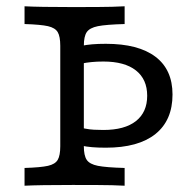

<svg xmlns="http://www.w3.org/2000/svg" viewBox="-20 -591 613 611"><path d="M171.8 -125.8V-445.2Q171.8 -475 163.7 -488.7Q155.6 -502.4 132.7 -507.7Q109.7 -512.9 58.1 -514.5V-571Q104 -568.5 211.3 -568.5Q305.6 -568.5 336.3 -569.4L376.6 -571V-514.5Q317.7 -512.9 291.5 -507.7Q265.3 -502.4 256 -488.7Q246.8 -475 246.8 -445.2V-125.8Q246.8 -96 256 -82.3Q265.3 -68.5 291.5 -63.3Q317.7 -58.1 376.6 -56.5V0L336.3 -1.6Q305.6 -2.4 211.3 -2.4Q104 -2.4 58.1 0V-56.5Q109.7 -58.1 132.7 -63.3Q155.6 -68.5 163.7 -82.3Q171.8 -96 171.8 -125.8ZM239.5 -127.4V-183.9Q246 -183.1 252.4 -181.5Q264.5 -179 279 -178.2Q293.5 -177.4 308.9 -177.4Q376.6 -177.4 412.5 -205.6Q448.4 -233.9 448.4 -286.3Q448.4 -338.7 412.5 -366.9Q376.6 -395.2 308.9 -395.2Q287.9 -395.2 271.4 -393.5Q254.8 -391.9 239.5 -388.7V-445.2Q254.8 -448.4 273.4 -450Q291.9 -451.6 316.9 -451.6Q420.2 -451.6 474.6 -410.5Q529 -369.4 529 -290.3Q529 -208.1 474.6 -164.5Q420.2 -121 316.9 -121Q291.9 -121 273.4 -122.6Q254.8 -124.2 239.5 -127.4Z"/></svg>

Font: Playfair Micro SmCond SmLight
Style: Regular
Weight: 360
Width: 4
Designer: Claus Eggers Sørensen
Foundry: Claus Eggers Sørensen
Version: Version 2.100;Glyphs 3.2 (3219)